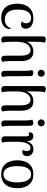

<svg xmlns="http://www.w3.org/2000/svg" viewBox="1187 -1957 783 3197"><g transform="rotate(90 1578.5 -358.5)"><path d="M277.8 13.2Q166 13.2 104 -55.7Q42 -124.5 42 -252.9Q42 -379.4 105.7 -451.2Q169.4 -522.9 285.2 -522.9Q367.2 -522.9 412.6 -487.3Q458 -451.7 458 -396Q458 -360.4 438 -338.1Q418 -315.9 386.2 -315.9Q352.1 -315.9 335 -336.9Q367.2 -351.1 367.2 -402.8Q367.2 -444.8 341.8 -464.8Q316.4 -484.9 275.9 -484.9Q213.4 -484.9 176.3 -428.5Q139.2 -372.1 139.2 -267.1Q139.2 -152.8 183.6 -99.9Q228 -46.9 303.2 -46.9Q357.4 -46.9 397 -74Q436.5 -101.1 448.2 -149.9Q471.2 -139.6 459 -96.2Q442.9 -43.9 394.5 -15.4Q346.2 13.2 277.8 13.2Z M997.1 -120.1Q997.1 -47.9 1010.7 -8.8Q987.8 12.2 960 12.2Q936.5 12.2 922.1 -1.5Q907.7 -15.1 907.7 -38.1L906.7 -304.2Q906.7 -391.1 884.5 -433.1Q862.3 -475.1 808.6 -475.1Q783.7 -475.1 760.5 -461.7Q737.3 -448.2 717.8 -421.4Q698.2 -394.5 686.5 -347.7Q674.8 -300.8 674.8 -240.2Q674.8 -115.2 677.2 -76.2Q679.7 -37.1 690.9 -7.8Q668.5 12.2 638.7 12.2Q615.7 12.2 600.8 -2.4Q585.9 -17.1 585.9 -42V-681.2Q585.4 -704.6 597.4 -716.8Q609.4 -729 629.9 -730Q648.4 -731.4 665.3 -724.6Q682.1 -717.8 690.9 -710Q681.6 -681.6 678.7 -643.6Q675.8 -605.5 674.8 -538.1V-410.2Q695.8 -464.4 737.8 -493.7Q779.8 -522.9 836.9 -522.9Q997.1 -522.9 997.1 -315.9Z M1199.7 -595.2Q1174.8 -595.2 1157.7 -611.8Q1140.6 -628.4 1140.6 -652.8Q1140.6 -677.7 1157.7 -694.8Q1174.8 -711.9 1199.7 -711.9Q1224.1 -711.9 1241 -694.8Q1257.8 -677.7 1257.8 -652.8Q1257.8 -628.9 1241 -612.1Q1224.1 -595.2 1199.7 -595.2ZM1249 -120.1Q1249 -44.9 1262.7 -8.8Q1241.7 12.2 1210.9 12.2Q1189 12.2 1174.3 -1.7Q1159.7 -15.6 1159.7 -38.1L1158.7 -391.1Q1158.7 -466.8 1145 -502.9Q1170.9 -522.9 1196.8 -522.9Q1219.7 -522.9 1233.6 -509.8Q1247.6 -496.6 1247.6 -474.1Z M1823.7 -120.1Q1823.7 -47.9 1837.4 -8.8Q1814.5 12.2 1786.6 12.2Q1763.2 12.2 1748.8 -1.5Q1734.4 -15.1 1734.4 -38.1L1733.4 -304.2Q1733.4 -391.1 1711.2 -433.1Q1689 -475.1 1635.3 -475.1Q1610.4 -475.1 1587.2 -461.7Q1564 -448.2 1544.4 -421.4Q1524.9 -394.5 1513.2 -347.7Q1501.5 -300.8 1501.5 -240.2Q1501.5 -115.2 1503.9 -76.2Q1506.3 -37.1 1517.6 -7.8Q1495.1 12.2 1465.3 12.2Q1442.4 12.2 1427.5 -2.4Q1412.6 -17.1 1412.6 -42V-681.2Q1412.1 -704.6 1424.1 -716.8Q1436 -729 1456.5 -730Q1475.1 -731.4 1491.9 -724.6Q1508.8 -717.8 1517.6 -710Q1508.3 -681.6 1505.4 -643.6Q1502.4 -605.5 1501.5 -538.1V-410.2Q1522.5 -464.4 1564.5 -493.7Q1606.4 -522.9 1663.6 -522.9Q1823.7 -522.9 1823.7 -315.9Z M2026.4 -595.2Q2001.5 -595.2 1984.4 -611.8Q1967.3 -628.4 1967.3 -652.8Q1967.3 -677.7 1984.4 -694.8Q2001.5 -711.9 2026.4 -711.9Q2050.8 -711.9 2067.6 -694.8Q2084.5 -677.7 2084.5 -652.8Q2084.5 -628.9 2067.6 -612.1Q2050.8 -595.2 2026.4 -595.2ZM2075.7 -120.1Q2075.7 -44.9 2089.4 -8.8Q2068.4 12.2 2037.6 12.2Q2015.6 12.2 2001 -1.7Q1986.3 -15.6 1986.3 -38.1L1985.4 -391.1Q1985.4 -466.8 1971.7 -502.9Q1997.6 -522.9 2023.4 -522.9Q2046.4 -522.9 2060.3 -509.8Q2074.2 -496.6 2074.2 -474.1Z M2463.4 -522.9Q2515.1 -522.9 2547.6 -494.6Q2580.1 -466.3 2580.1 -417Q2580.1 -383.3 2561.8 -361.3Q2543.5 -339.4 2517.1 -337.9Q2489.3 -336.4 2476.1 -351.1Q2495.1 -379.4 2495.1 -415Q2495.1 -475.1 2439.9 -475.1Q2423.8 -475.1 2409.7 -467Q2395.5 -459 2382.6 -440.9Q2369.6 -422.9 2360.4 -396Q2351.1 -369.1 2345.7 -329.3Q2340.3 -289.6 2340.3 -240.2Q2340.3 -114.7 2342.3 -77.4Q2344.2 -40 2355 -11.2Q2335.4 8.3 2302.2 9.8Q2280.3 9.8 2265.1 -4.6Q2250 -19 2250 -43.9V-400.9Q2250 -428.2 2243.4 -440.2Q2236.8 -452.1 2222.2 -452.1Q2203.1 -452.1 2196.3 -438Q2184.1 -455.6 2184.1 -471.2Q2184.1 -493.7 2201.2 -507.8Q2218.3 -522 2248 -522Q2288.6 -522 2309.6 -493.9Q2330.6 -465.8 2330.1 -410.2Q2347.2 -465.8 2381.1 -494.4Q2415 -522.9 2463.4 -522.9Z M2881.8 13.2Q2771.5 13.2 2710.2 -57.4Q2648.9 -127.9 2648.9 -253.9Q2648.9 -380.9 2710.4 -451.9Q2772 -522.9 2881.8 -522.9Q2991.7 -522.9 3052.7 -451.9Q3113.8 -380.9 3113.8 -253.9Q3113.8 -127.9 3052.7 -57.4Q2991.7 13.2 2881.8 13.2ZM2881.8 -24.9Q2947.8 -24.9 2982.4 -83.7Q3017.1 -142.6 3017.1 -253.9Q3017.1 -366.2 2982.4 -425.5Q2947.8 -484.9 2881.8 -484.9Q2815.4 -484.9 2780.8 -425.8Q2746.1 -366.7 2746.1 -253.9Q2746.1 -142.6 2780.8 -83.7Q2815.4 -24.9 2881.8 -24.9Z"/></g></svg>

Font: Arima Madurai Medium
Style: Regular
Weight: 500
Designer: Joana Correia and Natanael Gama
Foundry: NDISCOVER
Version: Version 1.019;PS 001.019;hotconv 1.0.88;makeotf.lib2.5.64775